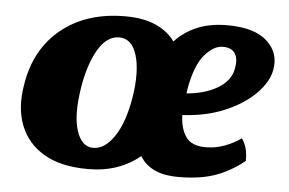

<svg xmlns="http://www.w3.org/2000/svg" viewBox="-41 -523 886 588"><g transform="rotate(5 402.0 -229.0)"><path d="M322 -467Q378 -467 416 -450Q454 -433 475 -403Q504 -434 543.5 -450.5Q583 -467 636 -467Q720 -467 759 -430.5Q798 -394 787 -341Q780 -305 745 -269.5Q710 -234 653 -209.5Q596 -185 522 -181Q523 -140 540.5 -114.5Q558 -89 601 -89Q632 -89 660 -99.5Q688 -110 710 -126Q729 -99 728 -58Q686 -24 639.5 -7.5Q593 9 527 9Q480 9 451 -5.5Q422 -20 408 -45Q377 -19 337 -5Q297 9 248 9Q165 9 113 -21.5Q61 -52 40 -106Q19 -160 31 -230Q48 -341 125.5 -404Q203 -467 322 -467ZM309 -401Q271 -401 244.5 -356Q218 -311 206 -239Q192 -153 207.5 -105Q223 -57 259 -57Q294 -57 323.5 -100.5Q353 -144 366 -225Q378 -303 363 -352Q348 -401 309 -401ZM531 -263Q530 -255 529 -248Q586 -253 624.5 -276Q663 -299 670 -336Q676 -366 665.5 -383Q655 -400 628 -400Q599 -400 571.5 -367.5Q544 -335 531 -263Z"/></g></svg>

Font: Vollkorn ExtraBold
Style: Italic
Weight: 800
Italic angle: -11°
Designer: Friedrich Althausen
Foundry: Friedrich Althausen
Version: Version 5.000; ttfautohint (v1.8.3)